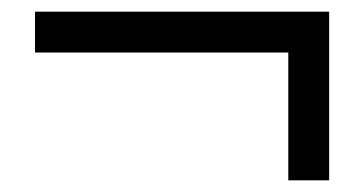

<svg xmlns="http://www.w3.org/2000/svg" viewBox="-20 -395 624 329"><path d="M40 -375H544V-86H474V-305H40Z"/></svg>

Font: ColatingCofangSans
Style: Regular
Weight: 400
Foundry: GNU
Version: Version 412.227;June 27, 2022;FontCreator 11.0.0.2412 32-bit